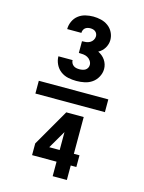

<svg xmlns="http://www.w3.org/2000/svg" viewBox="-146 -938 893 1190"><g transform="rotate(15 300.0 -342.5)"><path d="M301 -440Q275 -440 248.5 -445.5Q222 -451 200.5 -467Q179 -483 167 -508Q155 -533 155 -559H246Q246 -549 250.5 -540Q255 -531 263 -525Q271 -519 281 -517Q291 -515 301 -515Q311 -515 321 -517Q331 -519 339 -524Q347 -529 352 -538Q357 -547 357 -557Q357 -571 348.5 -583.5Q340 -596 327.5 -602.5Q315 -609 300.5 -610.5Q286 -612 272 -612V-687Q285 -687 298 -688.5Q311 -690 322.5 -696.5Q334 -703 341 -714.5Q348 -726 348 -739Q348 -747 344.5 -755Q341 -763 334 -768.5Q327 -774 318.5 -776Q310 -778 301 -778Q293 -778 284 -775.5Q275 -773 268.5 -767.5Q262 -762 258.5 -753.5Q255 -745 255 -736Q255 -736 255 -736Q255 -736 255 -736Q255 -736 255 -736Q255 -736 255 -736H164Q164 -736 164 -736Q164 -736 164 -737Q164 -762 175 -786Q186 -810 206 -825.5Q226 -841 251 -847Q276 -853 301 -853Q326 -853 351 -847Q376 -841 396.5 -826Q417 -811 428.5 -788Q440 -765 440 -739Q440 -726 436 -712.5Q432 -699 425 -687.5Q418 -676 408 -666.5Q398 -657 386 -651Q400 -644 411.5 -634.5Q423 -625 431.5 -612.5Q440 -600 444.5 -585.5Q449 -571 449 -556Q449 -530 436 -505.5Q423 -481 401.5 -466Q380 -451 354 -445.5Q328 -440 301 -440ZM523 -299H77V-381H523ZM313 168V75H156V0L292 -236H404V0H440V75H404V168ZM246 0H313V-115Z"/></g></svg>

Font: Iosevka SS04 Heavy Extended
Style: Regular
Weight: 900
Width: 7
Monospace: yes
Designer: Belleve Invis
Foundry: Belleve Invis
Version: Version 19.0.0; ttfautohint (v1.8.4)